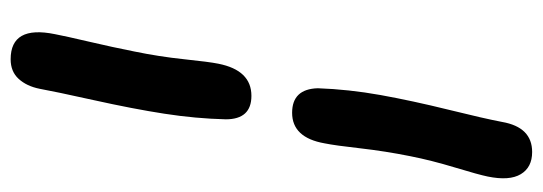

<svg xmlns="http://www.w3.org/2000/svg" viewBox="-348 -506 1015 359"><g transform="rotate(90 159.5 -326.5)"><path d="M190.9 -365.2Q146.5 -365.2 145 -413.1Q147 -470.7 157.7 -530.5Q168.5 -590.3 185.1 -657.5Q201.7 -724.6 208 -757.8Q217.8 -814 264.2 -814Q293 -814 305.7 -792.7Q318.4 -771.5 310.1 -731Q306.6 -713.9 293.2 -669.7Q279.8 -625.5 272 -585.9Q262.7 -539.6 257.3 -492.4Q252 -445.3 248 -425.8Q237.3 -365.2 190.9 -365.2ZM90.8 161.1Q26.9 161.1 43.9 78.1Q47.4 59.6 57.9 14.6Q68.4 -30.3 76.2 -69.8Q85.9 -116.7 90.8 -163.6Q95.7 -210.4 99.1 -227.1Q111.3 -289.1 159.2 -289.1Q203.1 -289.1 203.1 -241.2Q201.7 -184.6 192.6 -126.2Q183.6 -67.9 167.2 5.9Q150.9 79.6 146 106.9Q141.1 131.3 127.4 146.2Q113.8 161.1 90.8 161.1Z"/></g></svg>

Font: Shantell Sans Normal
Style: Italic
Weight: 500
Italic angle: -11.31°
Designer: Stephen Nixon, Anya Danilova, Shantell Martin
Foundry: Arrow Type
Version: Version 1.006;[559af2be0]